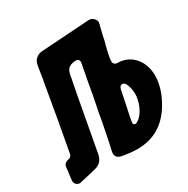

<svg xmlns="http://www.w3.org/2000/svg" viewBox="-166 -883 1011 1032"><g transform="rotate(-30 339.5 -367.0)"><path d="M40 1C44 1 154 -25 157 -27C181 -35 197 -57 202 -81L238 -276C254 -365 270 -451 287 -536L288 -539C294 -567 316 -581 353 -581C364 -581 370 -571 370 -563L369 -552L348 -442C342 -403 332 -349 317 -279L307 -222L285 -112C276 -75 272 -54 272 -49C272 -30 283 -18 305 -13L344 -7C363 -4 382 -3 400 -3C533 -3 612 -83 659 -198C672 -233 679 -267 679 -300C679 -382 628 -456 540 -458C522 -458 513 -466 513 -482C513 -509 529 -569 537 -597L545 -635C548 -642 551 -663 558 -686C559 -691 560 -695 560 -698C560 -706 557 -713 552 -718C545 -729 534 -735 518 -735L216 -715C187 -712 164 -692 160 -663C153 -628 150 -595 143 -563C120 -429 97 -295 72 -162C69 -149 60 -141 47 -140C32 -137 20 -127 19 -112L9 -31C9 -11 24 1 40 1ZM458 -126C449 -126 445 -131 445 -141C445 -146 451 -178 464 -237C467 -251 470 -265 473 -280L482 -325C485 -340 492 -347 503 -347C529 -347 537 -287 537 -267C537 -224 516 -168 483 -139L475 -134C469 -129 463 -126 458 -126Z"/></g></svg>

Font: Bangerz
Style: Bold
Weight: 700
Designer: vernon adams
Foundry: Vernon Adams
Version: Version 2.10;December 28, 2023;FontCreator 13.0.0.2683 64-bi